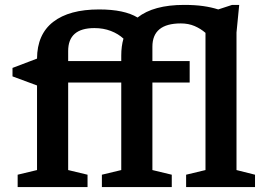

<svg xmlns="http://www.w3.org/2000/svg" viewBox="-20 -763 1094 783"><path d="M337 0H52V-50.5L131 -69.5V-414.5L31 -451.5V-486L131 -524Q131.5 -623 197 -673.8Q262.5 -724.5 384 -724.5Q487 -724.5 541 -691.5Q606 -743 731 -743Q775.5 -743 808.8 -738.2Q842 -733.5 870 -724.5L926.5 -743H955.5L944.5 -630.5V-69.5L1020 -50.5V0H739V-50.5L818 -69.5V-629Q798.5 -646 773.5 -656.8Q748.5 -667.5 717.5 -667.5Q601.5 -667.5 601.5 -572.5V-514H753.5V-426.5H601.5V-69.5L680.5 -50.5V0H395.5V-50.5L474.5 -69.5V-426.5H258V-69.5L337 -50.5ZM258 -555V-514H474.5V-536.5Q474.5 -574.5 483.5 -605.5Q462.5 -625 432 -636.8Q401.5 -648.5 365 -648.5Q258 -648.5 258 -555Z"/></svg>

Font: Newsreader Caption Medium
Style: Regular
Weight: 500
Designer: Hugues Gentile
Foundry: Production Type
Version: Version 1.001